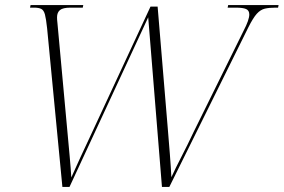

<svg xmlns="http://www.w3.org/2000/svg" viewBox="-20 -734 1114 754"><path d="M165 -623Q161 -660 156.5 -677Q152 -694 142 -699Q132 -704 114 -704H98L100 -714H307L305 -704H257Q227 -704 215.5 -694.5Q204 -685 204 -666Q204 -656 205.5 -644Q207 -632 208 -617L244 -225Q249 -171 253.5 -121.5Q258 -72 260 -37Q276 -73 296 -116.5Q316 -160 341 -213L571 -708H599L639 -228Q643 -181 647 -129.5Q651 -78 653 -38Q669 -73 692.5 -118.5Q716 -164 741 -217L936 -612Q948 -635 953.5 -651Q959 -667 959 -677Q959 -693 946.5 -698.5Q934 -704 906 -704H874L876 -714H1074L1072 -704H1062Q1037 -704 1020 -700Q1003 -696 988.5 -680Q974 -664 955 -626L645 0H616L562 -666L253 0H225Z"/></svg>

Font: Noto Serif Display ExtraLight
Style: Italic
Weight: 200
Italic angle: -12°
Designer: Monotype Design Team
Foundry: Monotype Imaging Inc.
Version: Version 2.009